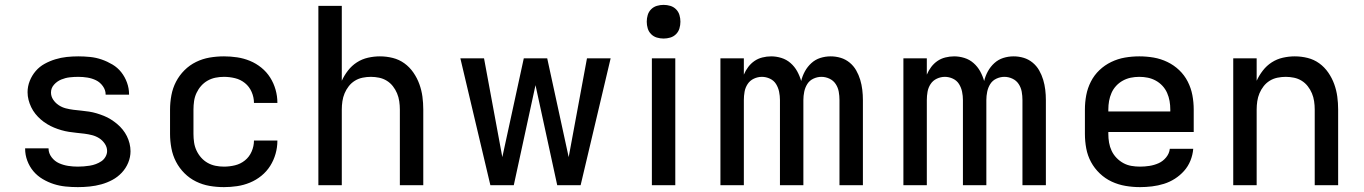

<svg xmlns="http://www.w3.org/2000/svg" viewBox="-20 -759 5590 787"><path d="M299 8Q274 8 249 5.5Q224 3 200.5 -4.5Q177 -12 155 -25Q133 -38 117 -57Q101 -76 92 -100Q83 -124 83 -149V-151H179V-150Q179 -131 191.5 -114.5Q204 -98 222 -90Q240 -82 259.5 -79Q279 -76 299 -76Q311 -76 323.5 -77Q336 -78 348.5 -80Q361 -82 373 -86.5Q385 -91 395.5 -98Q406 -105 412.5 -116.5Q419 -128 419 -140Q419 -156 409.5 -170Q400 -184 386.5 -192.5Q373 -201 357.5 -205Q342 -209 326 -211Q310 -213 294.5 -214.5Q279 -216 263 -218.5Q247 -221 231.5 -225.5Q216 -230 201.5 -236Q187 -242 173 -250.5Q159 -259 147 -269.5Q135 -280 125 -292.5Q115 -305 108 -319.5Q101 -334 97 -349.5Q93 -365 93 -381Q93 -405 102 -427.5Q111 -450 126.5 -468Q142 -486 163 -497.5Q184 -509 207 -516Q230 -523 253.5 -525.5Q277 -528 301 -528Q325 -528 349.5 -525.5Q374 -523 397 -515Q420 -507 441 -494.5Q462 -482 477 -463Q492 -444 500.5 -420.5Q509 -397 509 -373V-371H413V-372Q413 -390 401.5 -406Q390 -422 373.5 -430Q357 -438 338.5 -441Q320 -444 301 -444Q283 -444 265.5 -442Q248 -440 231 -433Q214 -426 201.5 -412Q189 -398 189 -380Q189 -364 198 -350.5Q207 -337 220.5 -328Q234 -319 249.5 -315Q265 -311 281 -309Q297 -307 313 -305.5Q329 -304 345 -301.5Q361 -299 376 -294.5Q391 -290 406 -284Q421 -278 434.5 -269.5Q448 -261 460.5 -250.5Q473 -240 483 -227.5Q493 -215 500 -201Q507 -187 511 -171Q515 -155 515 -139Q515 -115 505.5 -92Q496 -69 479 -51Q462 -33 440.5 -21.5Q419 -10 395.5 -3.5Q372 3 347.5 5.5Q323 8 299 8Z M898 8Q868 8 839 3Q810 -2 783.5 -15Q757 -28 736 -49Q715 -70 701.5 -96Q688 -122 682.5 -151.5Q677 -181 677 -210V-310Q677 -339 682.5 -368.5Q688 -398 701.5 -424Q715 -450 736 -471Q757 -492 783.5 -505Q810 -518 839 -523Q868 -528 898 -528Q925 -528 952 -524Q979 -520 1004.5 -509.5Q1030 -499 1051.5 -481.5Q1073 -464 1087.5 -441Q1102 -418 1109.5 -391.5Q1117 -365 1117 -338V-337H1021Q1021 -360 1011.5 -382Q1002 -404 984 -418.5Q966 -433 943.5 -438.5Q921 -444 898 -444Q880 -444 863 -440.5Q846 -437 831 -428.5Q816 -420 804.5 -407Q793 -394 785.5 -378Q778 -362 775.5 -344.5Q773 -327 773 -310V-210Q773 -193 775.5 -175.5Q778 -158 785.5 -142Q793 -126 804.5 -113Q816 -100 831 -91.5Q846 -83 863 -79.5Q880 -76 898 -76Q921 -76 943.5 -81.5Q966 -87 984 -101.5Q1002 -116 1011.5 -138Q1021 -160 1021 -183H1117V-182Q1117 -155 1109.5 -128.5Q1102 -102 1087.5 -79Q1073 -56 1051.5 -38.5Q1030 -21 1004.5 -10.5Q979 0 952 4Q925 8 898 8Z M1285 0V-735H1381V-428Q1391 -450 1406.5 -470Q1422 -490 1443 -503.5Q1464 -517 1488.5 -522.5Q1513 -528 1537 -528Q1564 -528 1590 -521.5Q1616 -515 1637.5 -499.5Q1659 -484 1674.5 -461.5Q1690 -439 1699 -414Q1708 -389 1711.5 -363Q1715 -337 1715 -310V0H1619V-310Q1619 -327 1616.5 -344Q1614 -361 1607.5 -376.5Q1601 -392 1590.5 -405.5Q1580 -419 1565.5 -428Q1551 -437 1534 -440.5Q1517 -444 1500 -444Q1483 -444 1466 -440.5Q1449 -437 1434.5 -428Q1420 -419 1409.5 -405.5Q1399 -392 1392.5 -376.5Q1386 -361 1383.5 -344Q1381 -327 1381 -310V0Z M1990 0 1867 -520H1964L2039 -115L2127 -520H2223L2311 -115L2386 -520H2483L2360 0H2264L2175 -410L2086 0Z M2652 0V-520H2748V0ZM2700 -601Q2686 -601 2672.5 -605Q2659 -609 2649 -619Q2639 -629 2635 -642.5Q2631 -656 2631 -670Q2631 -684 2635 -697.5Q2639 -711 2649 -721Q2659 -731 2672.5 -735Q2686 -739 2700 -739Q2714 -739 2727.5 -735Q2741 -731 2751 -721Q2761 -711 2765 -697.5Q2769 -684 2769 -670Q2769 -656 2765 -642.5Q2761 -629 2751 -619Q2741 -609 2727.5 -605Q2714 -601 2700 -601Z M2933 0V-520H3029V-453Q3036 -470 3047 -484.5Q3058 -499 3072.5 -509Q3087 -519 3105 -523.5Q3123 -528 3141 -528Q3162 -528 3183 -521.5Q3204 -515 3220.5 -500.5Q3237 -486 3247.5 -467Q3258 -448 3264 -427Q3269 -448 3279.5 -467Q3290 -486 3306 -500.5Q3322 -515 3342.5 -521.5Q3363 -528 3385 -528Q3406 -528 3426 -522Q3446 -516 3462.5 -502.5Q3479 -489 3489.5 -470.5Q3500 -452 3506 -432Q3512 -412 3514.5 -391Q3517 -370 3517 -349V0H3421V-349Q3421 -366 3418 -383Q3415 -400 3405.5 -414.5Q3396 -429 3380 -436.5Q3364 -444 3347 -444Q3330 -444 3314 -436.5Q3298 -429 3289 -414.5Q3280 -400 3276.5 -383Q3273 -366 3273 -349V0H3177V-349Q3177 -366 3173.5 -383Q3170 -400 3161 -414.5Q3152 -429 3136 -436.5Q3120 -444 3103 -444Q3086 -444 3070 -436.5Q3054 -429 3044.5 -414.5Q3035 -400 3032 -383Q3029 -366 3029 -349V0Z M3683 0V-520H3779V-453Q3786 -470 3797 -484.5Q3808 -499 3822.5 -509Q3837 -519 3855 -523.5Q3873 -528 3891 -528Q3912 -528 3933 -521.5Q3954 -515 3970.5 -500.5Q3987 -486 3997.5 -467Q4008 -448 4014 -427Q4019 -448 4029.5 -467Q4040 -486 4056 -500.5Q4072 -515 4092.5 -521.5Q4113 -528 4135 -528Q4156 -528 4176 -522Q4196 -516 4212.5 -502.5Q4229 -489 4239.5 -470.5Q4250 -452 4256 -432Q4262 -412 4264.5 -391Q4267 -370 4267 -349V0H4171V-349Q4171 -366 4168 -383Q4165 -400 4155.5 -414.5Q4146 -429 4130 -436.5Q4114 -444 4097 -444Q4080 -444 4064 -436.5Q4048 -429 4039 -414.5Q4030 -400 4026.5 -383Q4023 -366 4023 -349V0H3927V-349Q3927 -366 3923.5 -383Q3920 -400 3911 -414.5Q3902 -429 3886 -436.5Q3870 -444 3853 -444Q3836 -444 3820 -436.5Q3804 -429 3794.5 -414.5Q3785 -400 3782 -383Q3779 -366 3779 -349V0Z M4653 8Q4623 8 4593.5 3Q4564 -2 4537 -14.5Q4510 -27 4488 -48Q4466 -69 4452 -95Q4438 -121 4432.5 -150.5Q4427 -180 4427 -210V-310Q4427 -340 4432.5 -369Q4438 -398 4451.5 -424.5Q4465 -451 4486.5 -471.5Q4508 -492 4535 -505Q4562 -518 4591 -523Q4620 -528 4650 -528Q4680 -528 4709 -523Q4738 -518 4765 -505Q4792 -492 4813.5 -471.5Q4835 -451 4848.5 -424.5Q4862 -398 4867.5 -369Q4873 -340 4873 -310V-218H4523V-210Q4523 -192 4526 -174.5Q4529 -157 4536.5 -141Q4544 -125 4556.5 -112Q4569 -99 4584.5 -90.5Q4600 -82 4617.5 -79Q4635 -76 4653 -76Q4672 -76 4691.5 -79Q4711 -82 4729 -90Q4747 -98 4760 -114Q4773 -130 4775 -149H4871Q4869 -124 4859.5 -100.5Q4850 -77 4833.5 -58.5Q4817 -40 4796 -26.5Q4775 -13 4751 -5.5Q4727 2 4702 5Q4677 8 4653 8ZM4523 -302H4777V-310Q4777 -328 4774 -345Q4771 -362 4764 -378Q4757 -394 4745 -407Q4733 -420 4717.5 -428.5Q4702 -437 4685 -440.5Q4668 -444 4650 -444Q4632 -444 4615 -440.5Q4598 -437 4582.5 -428.5Q4567 -420 4555 -407Q4543 -394 4536 -378Q4529 -362 4526 -345Q4523 -328 4523 -310Z M5035 0V-520H5131V-428Q5141 -450 5156.5 -470Q5172 -490 5193 -503.5Q5214 -517 5238.5 -522.5Q5263 -528 5287 -528Q5314 -528 5340 -521.5Q5366 -515 5387.5 -499.5Q5409 -484 5424.5 -461.5Q5440 -439 5449 -414Q5458 -389 5461.5 -363Q5465 -337 5465 -310V0H5369V-310Q5369 -327 5366.5 -344Q5364 -361 5357.5 -376.5Q5351 -392 5340.5 -405.5Q5330 -419 5315.5 -428Q5301 -437 5284 -440.5Q5267 -444 5250 -444Q5233 -444 5216 -440.5Q5199 -437 5184.5 -428Q5170 -419 5159.5 -405.5Q5149 -392 5142.5 -376.5Q5136 -361 5133.5 -344Q5131 -327 5131 -310V0Z"/></svg>

Font: Iosevka Aile Medium
Style: Regular
Weight: 500
Designer: Belleve Invis
Foundry: Belleve Invis
Version: Version 27.3.5; ttfautohint (v1.8.4)